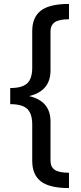

<svg xmlns="http://www.w3.org/2000/svg" viewBox="-20 -767 412 977"><path d="M331 190Q232 190 188 156Q144 122 144 52V-133Q144 -189 118.5 -213Q93 -237 32 -237V-319Q93 -319 118.5 -343Q144 -367 144 -423V-609Q144 -679 188 -713Q232 -747 331 -747V-669Q281 -669 259 -654Q237 -639 237 -607V-408Q237 -304 128 -278Q237 -253 237 -149V50Q237 83 259 97.5Q281 112 331 112Z"/></svg>

Font: Elaine Sans Medium
Style: Regular
Weight: 500
Designer: Wei Huang
Foundry: Wei Huang
Version: Version 2.001;PS 002.001;hotconv 1.0.88;makeotf.lib2.5.64775